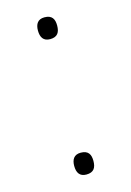

<svg xmlns="http://www.w3.org/2000/svg" viewBox="-90 -580 436 637"><g transform="rotate(-15 128.0 -262.0)"><path d="M95 -495C95 -472 104 -457 127 -457C153 -457 161 -472 161 -495C161 -517 153 -532 127 -532C104 -532 95 -517 95 -495ZM95 -30C95 -7 104 8 127 8C153 8 161 -7 161 -30C161 -52 153 -67 127 -67C104 -67 95 -52 95 -30Z"/></g></svg>

Font: Noto Sans Sinhala ExtraLight
Style: Regular
Weight: 200
Designer: Jelle Bosma - Monotype Design Team
Foundry: Monotype Imaging Inc.
Version: Version 2.006